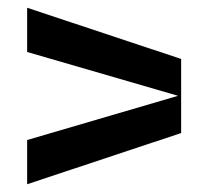

<svg xmlns="http://www.w3.org/2000/svg" viewBox="-20 -524 537 495"><path d="M50 -49V-163L439 -277L50 -390V-504L447 -372V-181Z"/></svg>

Font: Edgecutting Lite Sharp
Style: Medium
Weight: 500
Designer: RandomMaerks (Nguyen Gia Bao)
Version: Version 1.0